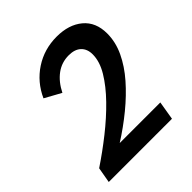

<svg xmlns="http://www.w3.org/2000/svg" viewBox="-195 -855 990 990"><g transform="rotate(-45 300.0 -360.0)"><path d="M33 0 48 -85Q120 -133 189.5 -188Q259 -243 315.5 -301Q372 -359 406 -415.5Q440 -472 440 -524Q440 -563 416.5 -585.5Q393 -608 349 -608Q297 -608 256.5 -578Q216 -548 189 -494L100 -543Q137 -625 209.5 -672.5Q282 -720 373 -720Q461 -720 515 -675Q569 -630 569 -547Q569 -485 540.5 -424.5Q512 -364 462.5 -307.5Q413 -251 349.5 -199Q286 -147 215 -102H511L494 0Z"/></g></svg>

Font: Livvic SemiBold
Style: Italic
Weight: 600
Italic angle: -10°
Designer: Jacques Le Bailly, Baron von Fonthausen
Version: Version 1.001; ttfautohint (v1.8.2)